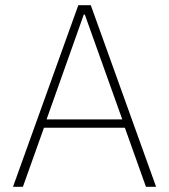

<svg xmlns="http://www.w3.org/2000/svg" viewBox="-20 -718 650 738"><path d="M580 0 329 -698H281L30 0H68L149 -227H460L541 0ZM450 -259H159L302 -662H306Z"/></svg>

Font: IBM Plex Thai Looped ExtraLight
Style: Regular
Weight: 200
Designer: Mike Abbink, Paul van der Laan, Pieter van Rosmalen, Ben Mitchell, Mark Frömberg
Foundry: Bold Monday
Version: Version 1.0